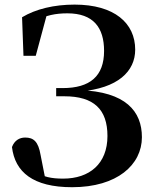

<svg xmlns="http://www.w3.org/2000/svg" viewBox="-20 -779 659 818"><path d="M287.4 18.6C479.5 18.6 584.6 -77.4 584.6 -194.4C584.6 -304.7 516 -388.4 319.2 -395.1V-389.1C483.3 -402.3 556 -475.7 556 -567.6C556 -680.1 467.8 -759.4 297.8 -759.4C210.7 -759.4 132.7 -740.7 74 -705.5L80 -541.2H132.3L182.6 -728L131.9 -715.5V-690C175.4 -713.9 217.2 -722.2 267.2 -722.2C377.6 -722.2 423.4 -661.8 423.4 -562C423.4 -454.7 363.7 -403.7 246.7 -403.7H219.3V-368.8H254.3C379.6 -368.8 437.8 -313.2 437.8 -199.6C437.8 -81.1 361.1 -18 249 -18C198.5 -18 164.9 -25.1 127.6 -48.8L173.2 -15.8L153 -118.3C143.2 -176.3 123 -193 87.1 -193C63.6 -193 41.8 -181.2 31 -152.5C43.8 -46 120.5 18.6 287.4 18.6Z"/></svg>

Font: Source Han Serif TW VF
Style: Regular
Weight: 250
Designer: Ryoko NISHIZUKA 西塚涼子 (kana & ideographs); Frank Grießhammer (Latin, Greek & Cyrillic); Wenlong ZHANG 张文龙 (bopomofo); San
Foundry: Adobe
Version: Version 2.002;hotconv 1.1.0;makeotfexe 2.6.0